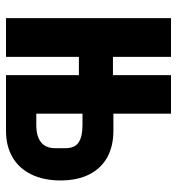

<svg xmlns="http://www.w3.org/2000/svg" viewBox="5 -595 590 640"><g transform="rotate(90 300.0 -275.0)"><path d="M40.5 -550H169.5V-356.5H230.5V-550H359V-358H416Q466.5 -358 503.8 -337.8Q541 -317.5 561.2 -277.8Q581.5 -238 581.5 -182Q581.5 -125 561.2 -84Q541 -43 503.8 -21.5Q466.5 0 416 0H230.5V-243H169.5V0H40.5ZM474 -164V-198Q474 -229 454.8 -242Q435.5 -255 397 -255H359V-101H397Q434.5 -101 454.2 -116.8Q474 -132.5 474 -164Z"/></g></svg>

Font: JuliaMono Black
Style: Regular
Weight: 900
Monospace: yes
Designer: cormullion
Foundry: corm
Version: Version 0.054; ttfautohint (v1.8.4)